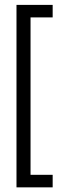

<svg xmlns="http://www.w3.org/2000/svg" viewBox="-20 -702 289 801"><path d="M199.7 79.6H48.8V-681.6H199.7V-629.4H107.4V27.3H199.7Z"/></svg>

Font: SengPathom
Style: Regular
Weight: 400
Designer: John M. Durdin
Foundry: Lao Script for Windows
Version: Version 1.300